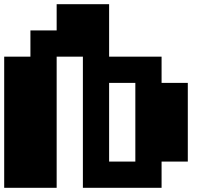

<svg xmlns="http://www.w3.org/2000/svg" viewBox="-20 -1020 1040 915"><path d="M250 -937.5V-1000H375H500V-875V-750H625H750V-687.5V-625H812.5H875V-437.5V-250H812.5H750V-187.5V-125H562.5H375V-437.5V-750H312.5H250V-437.5V-125H125H0V-437.5V-750H62.5H125V-812.5V-875H187.5H250ZM625 -437.5V-625H562.5H500V-437.5V-250H562.5H625Z"/></svg>

Font: Press Start 2P
Style: Regular
Weight: 500
Monospace: yes
Version: Version 2.14